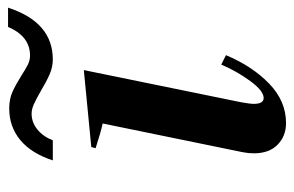

<svg xmlns="http://www.w3.org/2000/svg" viewBox="-150 -588 748 489"><g transform="rotate(-90 224.5 -344.0)"><path d="M192 -695Q216 -695 234 -687Q252 -679 276 -664Q293 -653 304 -647.5Q315 -642 327 -642Q376 -642 400 -698H449Q412 -584 317 -584Q298 -584 279.5 -592Q261 -600 236 -615Q215 -627 202.5 -632.5Q190 -638 179 -638Q157 -638 139 -623.5Q121 -609 111 -584H60Q78 -639 112 -667Q146 -695 192 -695ZM78 -72Q78 -86 81 -101L154 -457Q131 -462 91 -475L94 -486L290 -505L208 -104Q204 -82 204 -72Q204 -47 219 -47Q237 -47 262 -81Q287 -115 304 -155L328 -143Q300 -76 255.5 -33Q211 10 155 10Q122 10 100 -11.5Q78 -33 78 -72Z"/></g></svg>

Font: Trirong SemiBold
Style: Italic
Weight: 600
Italic angle: -12°
Designer: Katatrad Team
Foundry: CadsonDemak
Version: Version 1.001